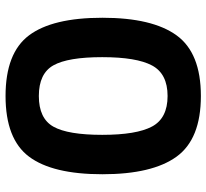

<svg xmlns="http://www.w3.org/2000/svg" viewBox="-46 -686 744 692"><g transform="rotate(90 326.0 -340.0)"><path d="M215.5 -160.5Q245 -108 326 -108Q407 -108 436.5 -160.5Q466 -213 466 -336.5Q466 -460 436 -516Q406 -572 326 -572Q246 -572 216 -516Q186 -460 186 -336.5Q186 -213 215.5 -160.5ZM544.5 -72.5Q481 12 326 12Q171 12 107.5 -72.5Q44 -157 44 -337Q44 -517 107.5 -604.5Q171 -692 326 -692Q481 -692 544.5 -604.5Q608 -517 608 -337Q608 -157 544.5 -72.5Z"/></g></svg>

Font: Titillium Web
Style: Bold
Weight: 700
Version: Version 1.001;PS 57.000;hotconv 1.0.70;makeotf.lib2.5.55311